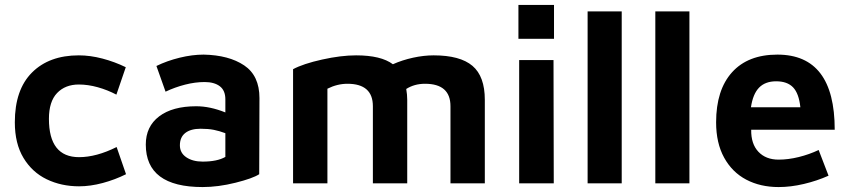

<svg xmlns="http://www.w3.org/2000/svg" viewBox="-20 -742 3438 777"><path d="M40 -247Q40 -379 109.5 -448.5Q179 -518 299 -518Q345 -518 394.5 -505Q444 -492 489 -470L451 -359Q415 -378 375.5 -389Q336 -400 299 -400Q244 -400 211 -365.5Q178 -331 178 -261Q178 -106 300 -106Q370 -106 452 -147L490 -37Q446 -15 396 -1.5Q346 12 300 12Q228 12 169 -16.5Q110 -45 75 -103Q40 -161 40 -247Z M1030 -345 1029 -37Q1003 -20 933 -2.5Q863 15 800 15Q570 15 570 -157Q570 -230 624 -271Q678 -312 774 -312Q830 -312 892 -287V-340Q892 -376 869.5 -393Q847 -410 808 -410Q770 -410 729 -399.5Q688 -389 650 -371L613 -475Q656 -496 707 -508.5Q758 -521 804 -521Q906 -519 968 -477.5Q1030 -436 1030 -345ZM792 -221Q752 -221 730 -204Q708 -187 708 -154Q708 -123 734 -105.5Q760 -88 800 -88Q859 -88 892 -107V-203Q868 -212 845.5 -216.5Q823 -221 792 -221Z M1942 -338V0H1803V-312Q1803 -403 1700 -403Q1657 -403 1624 -382Q1628 -359 1628 -338V0H1489V-312Q1489 -403 1386 -403Q1345 -403 1305 -383V0H1166V-462Q1207 -484 1283.5 -501Q1360 -518 1421 -518Q1522 -518 1570 -482Q1608 -499 1651.5 -508.5Q1695 -518 1735 -518Q1842 -518 1892 -475.5Q1942 -433 1942 -338Z M2222 -722V-585H2078V-722ZM2220 -499 2221 0H2081V-499Z M2358 -696H2496V0H2358Z M2632 -696H2770V0H2632Z M2878 -247Q2878 -378 2942.5 -449.5Q3007 -521 3126 -521Q3358 -521 3358 -217H3020Q3019 -160 3049 -128Q3079 -96 3131 -96Q3170 -96 3212.5 -106.5Q3255 -117 3293 -135L3333 -31Q3286 -10 3233 2.5Q3180 15 3131 15Q3057 15 3000 -15Q2943 -45 2910.5 -104Q2878 -163 2878 -247ZM3121 -413Q3077 -413 3052 -387.5Q3027 -362 3019 -308H3219Q3213 -364 3189.5 -388.5Q3166 -413 3121 -413Z"/></svg>

Font: XXII Aven Bold
Style: Regular
Weight: 700
Designer: Lecter Johnson
Foundry: Doubletwo Studios
Version: Version 1.001